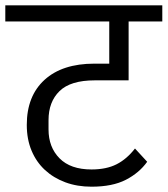

<svg xmlns="http://www.w3.org/2000/svg" viewBox="-40 -718 632 724"><path d="M305 -14Q251 -14 206.5 -30.5Q162 -47 129.5 -77Q97 -107 79 -150Q61 -193 61 -247Q61 -356 128 -417Q195 -478 316 -478H372V-637H-20V-698H572V-637H445V-415H317Q226 -415 184.5 -374.5Q143 -334 143 -265V-230Q143 -163 184.5 -121Q226 -79 305 -79Q361 -79 399.5 -98.5Q438 -118 469 -158L515 -108Q485 -66 434.5 -40Q384 -14 305 -14Z"/></svg>

Font: IBM Plex Sans Devanagari
Style: Regular
Weight: 400
Designer: Mike Abbink, Paul van der Laan, Pieter van Rosmalen, Erin McLaughlin
Foundry: Bold Monday
Version: Version 1.1